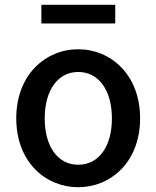

<svg xmlns="http://www.w3.org/2000/svg" viewBox="-20 -770 654 803"><path d="M307 13C443 13 566 -92 566 -275C566 -458 443 -564 307 -564C171 -564 48 -458 48 -275C48 -92 171 13 307 13ZM307 -81C221 -81 167 -158 167 -275C167 -391 221 -469 307 -469C394 -469 448 -391 448 -275C448 -158 394 -81 307 -81ZM153 -672H462V-750H153Z"/></svg>

Font: Noto Sans HK Medium
Style: Regular
Weight: 500
Designer: Ryoko NISHIZUKA 西塚涼子 (kana, bopomofo & ideographs); Paul D. Hunt (Latin, Greek & Cyrillic); Sandoll Communications 산돌커뮤니
Foundry: Adobe
Version: Version 2.002;hotconv 1.0.116;makeotfexe 2.5.65601